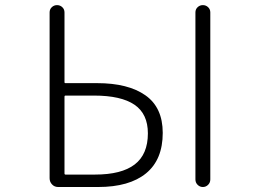

<svg xmlns="http://www.w3.org/2000/svg" viewBox="-20 -749 1040 769"><path d="M212.9 0Q198.2 0 188.5 -10.3Q178.7 -20.5 178.7 -35.2V-699.2Q178.7 -711.9 187.5 -720.2Q196.3 -728.5 208.5 -728.5Q220.7 -728.5 229.5 -720.2Q238.3 -711.9 238.3 -699.2V-419.9Q238.3 -416 242.2 -416H369.1Q493.2 -416 562.5 -367.2Q631.8 -318.4 631.8 -216.8Q631.8 -109.4 564.9 -54.7Q498 0 373 0ZM238.3 -54.7Q238.3 -49.8 242.2 -49.8H360.4Q466.8 -49.8 519.5 -90.3Q572.3 -130.9 572.3 -214.8Q572.3 -293 518.6 -329.6Q464.8 -366.2 356.4 -366.2H242.2Q238.3 -366.2 238.3 -361.3ZM762.7 -30.3V-699.2Q762.7 -711.9 771.5 -720.2Q780.3 -728.5 792.5 -728.5Q804.7 -728.5 813.5 -720.2Q822.3 -711.9 822.3 -699.2V-30.3Q822.3 -17.6 813.5 -8.8Q804.7 0 792.5 0Q780.3 0 771.5 -8.8Q762.7 -17.6 762.7 -30.3Z"/></svg>

Font: Gen Jyuu Gothic L Monospace Light
Style: Regular
Weight: 300
Designer: [Source Han Sans]
Ryoko NISHIZUKA  (kana & ideographs); Paul D. Hunt (Latin, Greek & Cyrillic); Wenlong ZHANG  (bopomofo
Version: Version 1.002.20150607